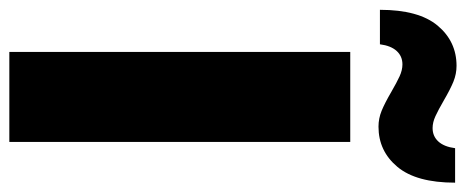

<svg xmlns="http://www.w3.org/2000/svg" viewBox="-330 -668 974 401"><g transform="rotate(90 156.5 -467.0)"><path d="M64 -712H252V0H64ZM93 -934Q110 -934 126 -927.5Q142 -921 166 -907Q185 -896 198 -890Q211 -884 223 -884Q240 -884 251 -896Q262 -908 265 -931H337Q337 -850 304 -810.5Q271 -771 220 -771Q203 -771 187 -777.5Q171 -784 147 -798Q128 -809 115 -815Q102 -821 90 -821Q73 -821 62 -809Q51 -797 48 -774H-24Q-24 -855 9 -894.5Q42 -934 93 -934Z"/></g></svg>

Font: Muli Black
Style: Regular
Weight: 900
Designer: Vernon Adams
Foundry: Vernon Adams
Version: Version 2.001